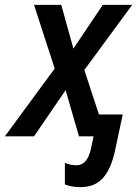

<svg xmlns="http://www.w3.org/2000/svg" viewBox="-65 -561 564 790"><path d="M202 198V109Q225 119 250 119Q294 119 309 52L320 0H260L205 -190L75 0H-45L160 -279L75 -541H187L237 -361L358 -541H479L282 -273L342 -90H440L408 60Q392 134 358.5 171.5Q325 209 266 209Q230 209 202 198Z"/></svg>

Font: Noto Sans UI NarrowMedium
Style: Italic
Weight: 500
Width: 4
Italic angle: -12°
Designer: Monotype Design Team
Foundry: Monotype Imaging Inc.
Version: Version 1.001